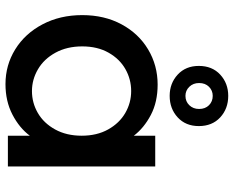

<svg xmlns="http://www.w3.org/2000/svg" viewBox="-98 -766 873 718"><g transform="rotate(90 339.0 -407.5)"><path d="M37 -278Q37 -361 71.5 -425Q106 -489 165.5 -524.5Q225 -560 297 -560Q362 -560 410.5 -534.5Q459 -509 488 -471V-551H603V0H488V-82Q459 -43 409 -17Q359 9 295 9Q224 9 165 -27.5Q106 -64 71.5 -129.5Q37 -195 37 -278ZM488 -276Q488 -333 464.5 -375Q441 -417 403 -439Q365 -461 321 -461Q277 -461 239 -439.5Q201 -418 177.5 -376.5Q154 -335 154 -278Q154 -221 177.5 -178Q201 -135 239.5 -112.5Q278 -90 321 -90Q365 -90 403 -112Q441 -134 464.5 -176.5Q488 -219 488 -276ZM452 -714Q452 -665 419.5 -635Q387 -605 339 -605Q292 -605 259.5 -635Q227 -665 227 -714Q227 -764 259.5 -794Q292 -824 339 -824Q387 -824 419.5 -794Q452 -764 452 -714ZM388 -715Q388 -738 374 -752Q360 -766 339 -766Q319 -766 305 -752Q291 -738 291 -715Q291 -693 305 -678.5Q319 -664 339 -664Q360 -664 374 -678.5Q388 -693 388 -715Z"/></g></svg>

Font: Poppins Cyr Med
Style: Regular
Weight: 500
Designer: Ninad Kale (Devanagari), Jonny Pinhorn (Latin)
Foundry: Indian Type Foundry
Version: 4.004